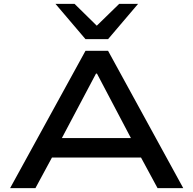

<svg xmlns="http://www.w3.org/2000/svg" viewBox="-20 -966 993 986"><path d="M32 0 419 -705H535L921 0H789L682 -198L743 -157H208L269 -198L162 0ZM473 -588 284 -231 248 -257H703L666 -231L478 -588ZM419 -765 265 -946H363L477 -834L592 -946H689L535 -765Z"/></svg>

Font: Nunito Sans 7pt Expanded SemiBold
Style: Regular
Weight: 600
Width: 7
Designer: Vernon Adams
Foundry: Vernon Adams
Version: Version 3.101;gftools[0.9.27]